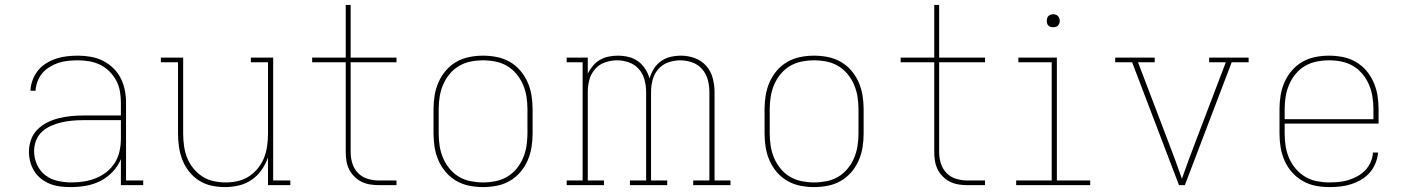

<svg xmlns="http://www.w3.org/2000/svg" viewBox="-20 -755 5740 783"><path d="M269 8Q248 8 226.5 5.5Q205 3 185.5 -4.5Q166 -12 149 -25Q132 -38 120.5 -56Q109 -74 103.5 -94.5Q98 -115 98 -136Q98 -161 106.5 -185Q115 -209 133 -227Q151 -245 173.5 -256Q196 -267 220 -273Q244 -279 269 -281.5Q294 -284 319 -284H473V-336Q473 -359 469 -382.5Q465 -406 454 -426.5Q443 -447 426.5 -463.5Q410 -480 389 -490.5Q368 -501 344.5 -505Q321 -509 298 -509Q278 -509 258 -507Q238 -505 219.5 -499Q201 -493 183.5 -482.5Q166 -472 153 -457Q140 -442 133 -423Q126 -404 125 -385H104Q105 -407 113 -428.5Q121 -450 135 -467.5Q149 -485 168.5 -497Q188 -509 209.5 -516Q231 -523 253 -525.5Q275 -528 298 -528Q324 -528 350 -523.5Q376 -519 399 -507.5Q422 -496 441 -478Q460 -460 472 -436.5Q484 -413 489 -387.5Q494 -362 494 -336V-19H564V0H473V-106Q461 -77 439 -54Q417 -31 389.5 -17Q362 -3 331 2.5Q300 8 269 8ZM272 -11Q297 -11 322.5 -15Q348 -19 371.5 -28.5Q395 -38 415 -54Q435 -70 448.5 -91.5Q462 -113 467.5 -138.5Q473 -164 473 -189V-265H319Q297 -265 275 -263Q253 -261 231 -256Q209 -251 188.5 -242Q168 -233 151.5 -218Q135 -203 127 -181.5Q119 -160 119 -138Q119 -110 131 -83.5Q143 -57 165.5 -40Q188 -23 216 -17Q244 -11 272 -11Z M897 8Q869 8 842 2Q815 -4 792 -18.5Q769 -33 751.5 -55Q734 -77 724 -102.5Q714 -128 710 -155.5Q706 -183 706 -210V-501H636V-520H727V-210Q727 -185 730.5 -160Q734 -135 743 -112Q752 -89 768 -69Q784 -49 805 -35.5Q826 -22 850.5 -16.5Q875 -11 900 -11Q925 -11 949.5 -16.5Q974 -22 995 -35.5Q1016 -49 1032 -69Q1048 -89 1057 -112Q1066 -135 1069.5 -160Q1073 -185 1073 -210V-501H1003V-520H1094V-19H1164V0H1073V-113Q1063 -85 1046.5 -61.5Q1030 -38 1006 -21.5Q982 -5 953.5 1.5Q925 8 897 8Z M1524 0Q1506 0 1488 -3Q1470 -6 1454 -14Q1438 -22 1425 -35Q1412 -48 1404 -64Q1396 -80 1393 -98Q1390 -116 1390 -134V-501H1253V-520H1390V-735H1410V-520H1597V-501H1410V-134Q1410 -111 1417 -88.5Q1424 -66 1440 -49.5Q1456 -33 1478.5 -26Q1501 -19 1524 -19H1597V0Z M1950 8Q1922 8 1894 2.5Q1866 -3 1841.5 -17Q1817 -31 1798.5 -52.5Q1780 -74 1768.5 -100Q1757 -126 1752.5 -154Q1748 -182 1748 -210V-310Q1748 -338 1752.5 -366Q1757 -394 1768.5 -420Q1780 -446 1798.5 -467.5Q1817 -489 1841.5 -503Q1866 -517 1894 -522.5Q1922 -528 1950 -528Q1978 -528 2006 -522.5Q2034 -517 2058.5 -503Q2083 -489 2101.5 -467.5Q2120 -446 2131.5 -420Q2143 -394 2147.5 -366Q2152 -338 2152 -310V-210Q2152 -182 2147.5 -154Q2143 -126 2131.5 -100Q2120 -74 2101.5 -52.5Q2083 -31 2058.5 -17Q2034 -3 2006 2.5Q1978 8 1950 8ZM1950 -11Q1975 -11 2000.5 -16Q2026 -21 2048 -34Q2070 -47 2086.5 -67Q2103 -87 2113 -110.5Q2123 -134 2127 -159.5Q2131 -185 2131 -210V-310Q2131 -335 2127 -360.5Q2123 -386 2113 -409.5Q2103 -433 2086.5 -453Q2070 -473 2048 -486Q2026 -499 2000.5 -504Q1975 -509 1950 -509Q1925 -509 1899.5 -504Q1874 -499 1852 -486Q1830 -473 1813.5 -453Q1797 -433 1787 -409.5Q1777 -386 1773 -360.5Q1769 -335 1769 -310V-210Q1769 -185 1773 -159.5Q1777 -134 1787 -110.5Q1797 -87 1813.5 -67Q1830 -47 1852 -34Q1874 -21 1899.5 -16Q1925 -11 1950 -11Z M2291 0V-19H2356V-501H2291V-520H2377V-454Q2385 -471 2397.5 -486Q2410 -501 2426 -510.5Q2442 -520 2461 -524Q2480 -528 2499 -528Q2521 -528 2542.5 -523Q2564 -518 2581.5 -505.5Q2599 -493 2611 -474.5Q2623 -456 2629 -435Q2635 -456 2646.5 -474.5Q2658 -493 2675.5 -505.5Q2693 -518 2714.5 -523Q2736 -528 2757 -528H2758Q2786 -528 2813.5 -518Q2841 -508 2860 -486.5Q2879 -465 2886.5 -436.5Q2894 -408 2894 -380V-19H2959V0H2807V-19H2873V-380Q2873 -405 2866.5 -429.5Q2860 -454 2843.5 -473Q2827 -492 2803 -500.5Q2779 -509 2754 -509Q2729 -509 2705 -500.5Q2681 -492 2664.5 -473Q2648 -454 2641.5 -429.5Q2635 -405 2635 -380V-19H2701V0H2549V-19H2615V-380Q2615 -405 2608.5 -429.5Q2602 -454 2585.5 -473Q2569 -492 2545 -500.5Q2521 -509 2496 -509Q2471 -509 2447 -500.5Q2423 -492 2406.5 -473Q2390 -454 2383.5 -429.5Q2377 -405 2377 -380V-19H2443V0Z M3300 8Q3272 8 3244 2.5Q3216 -3 3191.5 -17Q3167 -31 3148.5 -52.5Q3130 -74 3118.5 -100Q3107 -126 3102.5 -154Q3098 -182 3098 -210V-310Q3098 -338 3102.5 -366Q3107 -394 3118.5 -420Q3130 -446 3148.5 -467.5Q3167 -489 3191.5 -503Q3216 -517 3244 -522.5Q3272 -528 3300 -528Q3328 -528 3356 -522.5Q3384 -517 3408.5 -503Q3433 -489 3451.5 -467.5Q3470 -446 3481.5 -420Q3493 -394 3497.5 -366Q3502 -338 3502 -310V-210Q3502 -182 3497.5 -154Q3493 -126 3481.5 -100Q3470 -74 3451.5 -52.5Q3433 -31 3408.5 -17Q3384 -3 3356 2.5Q3328 8 3300 8ZM3300 -11Q3325 -11 3350.5 -16Q3376 -21 3398 -34Q3420 -47 3436.5 -67Q3453 -87 3463 -110.5Q3473 -134 3477 -159.5Q3481 -185 3481 -210V-310Q3481 -335 3477 -360.5Q3473 -386 3463 -409.5Q3453 -433 3436.5 -453Q3420 -473 3398 -486Q3376 -499 3350.5 -504Q3325 -509 3300 -509Q3275 -509 3249.5 -504Q3224 -499 3202 -486Q3180 -473 3163.5 -453Q3147 -433 3137 -409.5Q3127 -386 3123 -360.5Q3119 -335 3119 -310V-210Q3119 -185 3123 -159.5Q3127 -134 3137 -110.5Q3147 -87 3163.5 -67Q3180 -47 3202 -34Q3224 -21 3249.5 -16Q3275 -11 3300 -11Z M3924 0Q3906 0 3888 -3Q3870 -6 3854 -14Q3838 -22 3825 -35Q3812 -48 3804 -64Q3796 -80 3793 -98Q3790 -116 3790 -134V-501H3653V-520H3790V-735H3810V-520H3997V-501H3810V-134Q3810 -111 3817 -88.5Q3824 -66 3840 -49.5Q3856 -33 3878.5 -26Q3901 -19 3924 -19H3997V0Z M4124 0V-19H4269V-501H4133V-520H4290V-19H4426V0ZM4275 -644Q4270 -644 4264.5 -645.5Q4259 -647 4255.5 -650.5Q4252 -654 4250.5 -659.5Q4249 -665 4249 -670Q4249 -675 4250.5 -680.5Q4252 -686 4255.5 -689.5Q4259 -693 4264.5 -695Q4270 -697 4275 -697Q4280 -697 4285.5 -695Q4291 -693 4294.5 -689.5Q4298 -686 4300 -680.5Q4302 -675 4302 -670Q4302 -665 4300 -659.5Q4298 -654 4294.5 -650.5Q4291 -647 4285.5 -645.5Q4280 -644 4275 -644Z M4788 0 4597 -501H4528V-520H4689V-501H4621L4746 -173Q4760 -137 4773.5 -100Q4787 -63 4800 -26Q4813 -63 4826.5 -100Q4840 -137 4854 -173L4979 -501H4911V-520H5072V-501H5003L4812 0Z M5401 8Q5373 8 5345 2.5Q5317 -3 5292.5 -17Q5268 -31 5249 -52.5Q5230 -74 5218.5 -100Q5207 -126 5202.5 -154Q5198 -182 5198 -210V-310Q5198 -338 5202.5 -366Q5207 -394 5218.5 -420Q5230 -446 5248.5 -467.5Q5267 -489 5291.5 -503Q5316 -517 5344 -522.5Q5372 -528 5400 -528Q5428 -528 5456 -522.5Q5484 -517 5508.5 -503Q5533 -489 5551.5 -467.5Q5570 -446 5581.5 -420Q5593 -394 5597.5 -366Q5602 -338 5602 -310V-251H5219V-210Q5219 -184 5223 -159Q5227 -134 5237 -110.5Q5247 -87 5264 -67Q5281 -47 5303 -34Q5325 -21 5350.5 -16Q5376 -11 5401 -11Q5421 -11 5441 -13Q5461 -15 5480 -21Q5499 -27 5517 -37Q5535 -47 5548.5 -61.5Q5562 -76 5570 -94.5Q5578 -113 5579 -133H5600Q5598 -111 5589.5 -89.5Q5581 -68 5566 -51Q5551 -34 5531.5 -22.5Q5512 -11 5490.5 -4Q5469 3 5446.5 5.5Q5424 8 5401 8ZM5219 -269H5581V-310Q5581 -335 5577 -360.5Q5573 -386 5563 -409.5Q5553 -433 5536.5 -453Q5520 -473 5498 -486Q5476 -499 5450.5 -504Q5425 -509 5400 -509Q5375 -509 5349.5 -504Q5324 -499 5302 -486Q5280 -473 5263.5 -453Q5247 -433 5237 -409.5Q5227 -386 5223 -360.5Q5219 -335 5219 -310Z"/></svg>

Font: Iosevka Etoile Thin
Style: Regular
Weight: 100
Designer: Belleve Invis
Foundry: Belleve Invis
Version: Version 22.1.2; ttfautohint (v1.8.4)